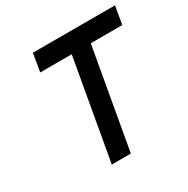

<svg xmlns="http://www.w3.org/2000/svg" viewBox="-159 -843 968 986"><g transform="rotate(-30 325.0 -350.0)"><path d="M227 0 332 -593.5H145.5L163 -700H650L632 -593.5H445L340 0Z"/></g></svg>

Font: Overpass SemiBold
Style: Italic
Weight: 600
Italic angle: -10°
Designer: Delve Withrington, Dave Bailey, Thomas Jockin
Foundry: Delve Fonts LLC
Version: Version 4.000